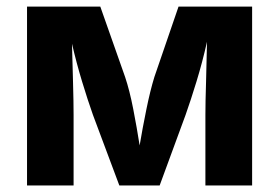

<svg xmlns="http://www.w3.org/2000/svg" viewBox="-20 -566 852 586"><path d="M62.5 0V-545.9H286.1L361.8 -331.1Q375.5 -290.5 386.7 -232.9Q397.9 -175.3 406.2 -122.1Q415 -174.8 426.8 -232.4Q438.5 -290 451.2 -331.1L524.9 -545.9H749.5V0H606.9V-215.3Q606.9 -254.4 608.9 -316.4Q610.8 -378.4 611.8 -438.5Q597.7 -376 580.1 -318.4Q562.5 -260.7 546.4 -215.3L467.3 0H344.2L263.7 -215.3Q247.6 -260.7 230.5 -317.1Q213.4 -373.5 199.7 -432.6Q201.2 -375 202.9 -314.2Q204.6 -253.4 204.6 -215.3V0Z"/></svg>

Font: Inter
Style: Bold
Weight: 700
Designer: Rasmus Andersson
Foundry: rsms
Version: Version 4.001;git-9221beed3